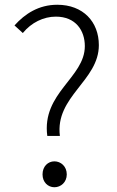

<svg xmlns="http://www.w3.org/2000/svg" viewBox="-20 -775 491 808"><path d="M179 -203H232C211 -369 396 -435 396 -585C396 -683 330 -755 221 -755C143 -755 85 -717 41 -668L76 -636C112 -680 163 -705 215 -705C299 -705 337 -646 337 -581C337 -448 155 -384 179 -203ZM209 13C236 13 261 -8 261 -41C261 -75 236 -96 209 -96C182 -96 159 -75 159 -41C159 -8 182 13 209 13Z"/></svg>

Font: Noto Sans JP Light
Style: Regular
Weight: 300
Designer: Ryoko NISHIZUKA (kana & ideographs); Paul D. Hunt (Latin, Greek & Cyrillic); Wenlong ZHANG (bopomofo); Sandoll Communica
Foundry: Adobe Systems Incorporated
Version: Version 1.004;PS 1.004;hotconv 1.0.82;makeotf.lib2.5.63406